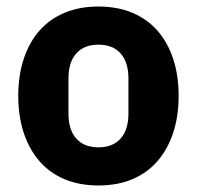

<svg xmlns="http://www.w3.org/2000/svg" viewBox="-20 -557 604 589"><path d="M282 12Q224 12 178.5 -7Q133 -26 101.5 -62Q70 -98 53 -149Q36 -200 36 -263Q36 -326 53 -377Q70 -428 101.5 -463.5Q133 -499 178.5 -518Q224 -537 282 -537Q340 -537 385.5 -518Q431 -499 462.5 -463.5Q494 -428 511 -377Q528 -326 528 -263Q528 -200 511 -149Q494 -98 462.5 -62Q431 -26 385.5 -7Q340 12 282 12ZM282 -105Q326 -105 350 -132Q374 -159 374 -209V-316Q374 -366 350 -393Q326 -420 282 -420Q238 -420 214 -393Q190 -366 190 -316V-209Q190 -159 214 -132Q238 -105 282 -105Z"/></svg>

Font: IBM Plex Sans Arabic
Style: Bold
Weight: 700
Designer: Mike Abbink, Paul van der Laan, Pieter van Rosmalen, Wael Morcos, Khajak Apelian
Foundry: Bold Monday
Version: Version 1.2